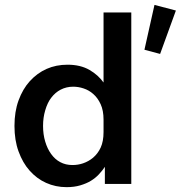

<svg xmlns="http://www.w3.org/2000/svg" viewBox="-20 -751 738 784"><path d="M698.2 -708 633.8 -530.8 569.8 -547.9 610.8 -731ZM255.9 -486.8Q308.6 -486.8 345.7 -465.3Q380.9 -444.8 402.8 -414.1V-700.2H516.1V0H408.2V-69.8Q398.4 -54.7 383.8 -39.1Q369.6 -23.9 351.1 -12.7Q334 -2 307.6 5.9Q283.2 13.2 252 13.2Q207 13.2 168 -4.4Q129.9 -21.5 100.6 -54.7Q72.8 -85.9 55.7 -132.8Q39.1 -178.2 39.1 -236.8Q39.1 -295.4 55.7 -340.8Q72.8 -387.7 101.6 -419.4Q131.8 -452.6 170.4 -469.7Q209 -486.8 255.9 -486.8ZM402.8 -262.2Q402.8 -299.8 391.1 -325.2Q379.4 -351.1 360.8 -367.2Q343.3 -382.8 320.8 -390.1Q300.3 -397 278.8 -397Q251 -397 227.5 -384.8Q205.6 -373.5 189 -351.6Q173.8 -332 164.6 -300.3Q155.8 -271 155.8 -236.8Q155.8 -202.1 164.6 -172.9Q173.3 -143.6 188.5 -122.6Q204.6 -100.1 226.1 -88.9Q248 -77.1 275.9 -77.1Q298.3 -77.1 318.8 -84Q341.8 -91.8 359.9 -106.9Q379.9 -124 391.1 -148.4Q402.8 -173.8 402.8 -211.9Z"/></svg>

Font: Post Grotesk Medium
Style: Medium
Weight: 500
Version: Version 1.0